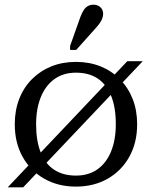

<svg xmlns="http://www.w3.org/2000/svg" viewBox="-20 -786 648 819"><path d="M13 13 523 -525H589L79 13ZM134 -256Q134 -185 153.5 -136Q173 -87 211 -62Q249 -37 304 -37Q358 -37 396 -64Q434 -91 454 -140.5Q474 -190 474 -256Q474 -327 454.5 -376Q435 -425 397.5 -450.5Q360 -476 304 -476Q250 -476 212 -448.5Q174 -421 154 -371.5Q134 -322 134 -256ZM43 -256Q43 -315 62 -364Q81 -413 116.5 -448.5Q152 -484 199.5 -503Q247 -522 304 -522Q361 -522 408.5 -503Q456 -484 491.5 -448Q527 -412 546 -363.5Q565 -315 565 -256Q565 -177 531.5 -117Q498 -57 439 -23.5Q380 10 304 10Q228 10 169 -23.5Q110 -57 76.5 -117Q43 -177 43 -256ZM323 -714Q330 -732 337.5 -743.5Q345 -755 355.5 -760.5Q366 -766 378 -766Q397 -766 408.5 -755Q420 -744 420 -727Q420 -718 416.5 -708Q413 -698 406 -688Q399 -678 390 -668L305 -573H279V-590Z"/></svg>

Font: Roboto Serif 72pt
Style: Regular
Weight: 400
Designer: Greg Gazdowicz
Foundry: Commercial Type
Version: Version 1.008